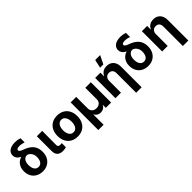

<svg xmlns="http://www.w3.org/2000/svg" viewBox="214 -2058 3550 3550"><g transform="rotate(-45 1989.0 -282.5)"><path d="M322.3 -739.3Q355.5 -739.3 385.7 -734.1Q416 -729 450.2 -717.8V-609.4Q426.3 -618.2 395 -624.5Q363.8 -630.9 333 -630.9Q257.8 -630.9 257.8 -591.8Q257.8 -576.7 274.9 -562.3Q292 -547.9 333 -533.2Q450.2 -493.7 506.8 -426Q563.5 -358.4 563.5 -258.8V-250Q563.5 -174.3 532.7 -115.2Q502 -56.2 445.3 -23.2Q388.7 9.8 313.5 9.8Q237.3 9.8 179.9 -22.2Q122.6 -54.2 91.8 -111.6Q61 -168.9 61.5 -242.2V-251Q61 -301.8 80.8 -346.4Q100.6 -391.1 135.5 -421.6Q170.4 -452.1 213.9 -462.9L212.9 -465.8Q167.5 -489.3 144.3 -522Q121.1 -554.7 121.1 -595.7Q121.1 -639.2 145.8 -671.6Q170.4 -704.1 215.8 -721.7Q261.2 -739.3 322.3 -739.3ZM313.5 -104.5Q364.7 -104.5 392.8 -146.5Q420.9 -188.5 420.9 -257.8V-265.6Q420.9 -299.8 407 -331.5Q393.1 -363.3 368.4 -385.5Q343.8 -407.7 313.5 -414.1Q278.8 -414.1 253.9 -394.8Q229 -375.5 216.1 -341.8Q203.1 -308.1 203.1 -265.6V-257.8Q203.1 -212.9 215.8 -178.2Q228.5 -143.6 253.4 -124Q278.3 -104.5 313.5 -104.5Z M830.1 -530.3 828.1 -165Q828.1 -134.3 841.8 -122.8Q855.5 -111.3 883.8 -111.3Q895.5 -111.3 906.5 -112.3Q917.5 -113.3 925.8 -114.3V-7.8Q889.2 5.9 838.9 5.9Q767.6 5.9 728.5 -31.2Q689.5 -68.4 689.5 -147.5V-530.3Z M962.9 -263.7Q962.9 -345.2 994.4 -407.2Q1025.9 -469.2 1084.7 -503.2Q1143.6 -537.1 1222.7 -537.1Q1301.8 -537.1 1360.8 -503.2Q1419.9 -469.2 1451.7 -407.2Q1483.4 -345.2 1483.4 -263.7Q1483.4 -182.1 1451.7 -119.9Q1419.9 -57.6 1360.8 -23.4Q1301.8 10.7 1222.7 10.7Q1143.6 10.7 1085 -23.4Q1026.4 -57.6 994.6 -119.9Q962.9 -182.1 962.9 -263.7ZM1335.9 -263.7Q1335.9 -311 1323.2 -347.9Q1310.5 -384.8 1285.2 -405.8Q1259.8 -426.8 1223.6 -426.8Q1187 -426.8 1161.4 -405.8Q1135.7 -384.8 1122.6 -347.9Q1109.4 -311 1109.4 -263.7Q1109.4 -216.8 1122.6 -179.9Q1135.7 -143.1 1161.4 -122.3Q1187 -101.6 1223.6 -101.6Q1259.8 -101.6 1285.2 -122.3Q1310.5 -143.1 1323.2 -179.7Q1335.9 -216.3 1335.9 -263.7Z M1574.2 -530.3H1718.8V-225.6Q1718.8 -193.4 1733.6 -168.2Q1748.5 -143.1 1775.6 -129.2Q1802.7 -115.2 1837.9 -115.2Q1873 -115.2 1900.1 -129.4Q1927.2 -143.6 1942.1 -168.7Q1957 -193.8 1957 -225.6V-530.3H2101.6V0H1962.9V-75.2H1959Q1942.9 -41 1910.6 -22Q1878.4 -2.9 1837.9 -2.9Q1797.4 -2.9 1765.1 -22Q1732.9 -41 1716.8 -75.2H1712.9V192.4H1574.2Z M2359.4 0H2214.8V-530.3H2352.5V-437.5H2358.4Q2377 -484.4 2418.5 -510.7Q2460 -537.1 2517.6 -537.1Q2572.8 -537.1 2614 -513.2Q2655.3 -489.3 2677.7 -444.3Q2700.2 -399.4 2700.2 -337.9V199.2H2556.6V-312.5Q2556.6 -361.8 2531.5 -389.4Q2506.3 -417 2460.9 -417Q2415.5 -417 2387.5 -387.7Q2359.4 -358.4 2359.4 -306.6ZM2449.2 -763.7H2579.1L2498 -599.6H2413.1Z M3078.1 -739.3Q3111.3 -739.3 3141.6 -734.1Q3171.9 -729 3206.1 -717.8V-609.4Q3182.1 -618.2 3150.9 -624.5Q3119.6 -630.9 3088.9 -630.9Q3013.7 -630.9 3013.7 -591.8Q3013.7 -576.7 3030.8 -562.3Q3047.9 -547.9 3088.9 -533.2Q3206.1 -493.7 3262.7 -426Q3319.3 -358.4 3319.3 -258.8V-250Q3319.3 -174.3 3288.6 -115.2Q3257.8 -56.2 3201.2 -23.2Q3144.5 9.8 3069.3 9.8Q2993.2 9.8 2935.8 -22.2Q2878.4 -54.2 2847.7 -111.6Q2816.9 -168.9 2817.4 -242.2V-251Q2816.9 -301.8 2836.7 -346.4Q2856.4 -391.1 2891.4 -421.6Q2926.3 -452.1 2969.7 -462.9L2968.8 -465.8Q2923.3 -489.3 2900.1 -522Q2877 -554.7 2877 -595.7Q2877 -639.2 2901.6 -671.6Q2926.3 -704.1 2971.7 -721.7Q3017.1 -739.3 3078.1 -739.3ZM3069.3 -104.5Q3120.6 -104.5 3148.7 -146.5Q3176.8 -188.5 3176.8 -257.8V-265.6Q3176.8 -299.8 3162.8 -331.5Q3148.9 -363.3 3124.3 -385.5Q3099.6 -407.7 3069.3 -414.1Q3034.7 -414.1 3009.8 -394.8Q2984.9 -375.5 2971.9 -341.8Q2959 -308.1 2959 -265.6V-257.8Q2959 -212.9 2971.7 -178.2Q2984.4 -143.6 3009.3 -124Q3034.2 -104.5 3069.3 -104.5Z M3581.1 0H3436.5V-530.3H3574.2V-437.5H3580.1Q3598.6 -484.4 3640.1 -510.7Q3681.6 -537.1 3739.3 -537.1Q3794.4 -537.1 3835.7 -513.2Q3877 -489.3 3899.4 -444.3Q3921.9 -399.4 3921.9 -337.9V199.2H3778.3V-312.5Q3778.3 -361.8 3753.2 -389.4Q3728 -417 3682.6 -417Q3637.2 -417 3609.1 -387.7Q3581.1 -358.4 3581.1 -306.6Z"/></g></svg>

Font: Pretendard
Style: Bold
Weight: 700
Designer: Base glyphs from Inter by Rasmus Andersson; Hangeul glyphs from Noto Sans CJK(Source Han Sans) by Jang Soo-young and Kan
Foundry: Kil Hyung-jin
Version: Version 1.309